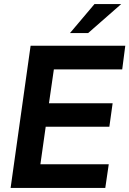

<svg xmlns="http://www.w3.org/2000/svg" viewBox="-20 -921 634 941"><path d="M32 0 130 -697H594L579 -581H244L220 -415H532L516 -300H204L178 -116H513L496 0ZM323 -759 443 -901H574L412 -759Z"/></svg>

Font: Hanken Grotesk
Style: Bold Italic
Weight: 700
Italic angle: -8°
Designer: Alfredo Marco Pradil
Foundry: Hanken Design Co.
Version: Version 3.013